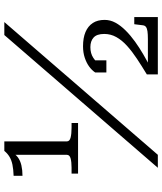

<svg xmlns="http://www.w3.org/2000/svg" viewBox="49 -799 750 888"><g transform="rotate(-90 424.0 -355.0)"><path d="M214 -421Q214 -408 231.5 -403.5Q249 -399 277 -399H299V-369H65V-399H93Q119 -399 135.5 -403.5Q152 -408 152 -421V-670L162 -676Q156 -659 140.5 -647.5Q125 -636 103 -631Q81 -626 55 -626V-667Q85 -668 106.5 -672.5Q128 -677 143.5 -686.5Q159 -696 170 -710H214ZM706 -710H766L152 0H92ZM687 -46H552Q551 -45 550.5 -42Q550 -39 551.5 -37Q553 -35 554 -33Q585 -49 616 -67Q647 -85 675.5 -105.5Q704 -126 727 -149Q750 -172 763 -196Q776 -220 776 -246Q776 -279 761.5 -301Q747 -323 720 -334.5Q693 -346 654 -346Q625 -346 601 -338Q577 -330 560 -317.5Q543 -305 533 -290V-238H589V-303Q584 -303 579.5 -297.5Q575 -292 572 -283.5Q569 -275 568 -265Q580 -285 600.5 -298.5Q621 -312 650 -312Q678 -312 694.5 -297Q711 -282 711 -248Q711 -218 696.5 -192Q682 -166 656 -142.5Q630 -119 596 -96.5Q562 -74 524 -51V0H789V-109H756L751 -69Q750 -60 743.5 -55Q737 -50 723.5 -48Q710 -46 687 -46Z"/></g></svg>

Font: Roboto Serif 36pt Light
Style: Regular
Weight: 300
Designer: Greg Gazdowicz
Foundry: Commercial Type
Version: Version 1.008